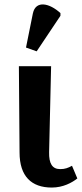

<svg xmlns="http://www.w3.org/2000/svg" viewBox="-20 -834 370 864"><path d="M145 -603 252 -763V-775C203 -820 141 -834 128 -774L97 -620ZM213 10C264 10 304 -12 328 -31L304 -88C286 -78 272 -73 251 -73C215 -73 200 -98 201 -149L210 -536H65L68 -148C68 -40 122 10 213 10Z"/></svg>

Font: Noto Serif Condensed
Style: Bold
Weight: 700
Width: 3
Designer: Monotype Design Team
Foundry: Monotype Imaging Inc.
Version: Version 2.015